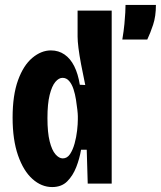

<svg xmlns="http://www.w3.org/2000/svg" viewBox="-20 -743 651 777"><path d="M191 14Q148 14 111.5 -18.5Q75 -51 53 -114Q31 -177 31 -267Q31 -358 53 -418.5Q75 -479 111 -509Q147 -539 186 -539Q217 -539 241 -522.5Q265 -506 280.5 -475Q296 -444 303 -400L325 -399Q315 -446 308 -483.5Q301 -521 297.5 -549Q294 -577 294 -595V-700H432V-266V0H335L331 -137H308Q302 -101 288.5 -66.5Q275 -32 252 -9Q229 14 191 14ZM234 -102Q252 -102 263.5 -119.5Q275 -137 282 -162.5Q289 -188 292 -214.5Q295 -241 295 -259V-273Q295 -281 293 -299Q291 -317 287.5 -339.5Q284 -362 277.5 -382Q271 -402 260 -415Q249 -428 233 -428Q218 -428 204 -411.5Q190 -395 181 -359Q172 -323 172 -265Q172 -207 181 -171Q190 -135 204.5 -118.5Q219 -102 234 -102ZM475 -583Q481 -619 483.5 -646Q486 -673 487 -692Q488 -711 488 -723H611Q611 -677 599.5 -642.5Q588 -608 576 -583Z"/></svg>

Font: Bricolage Grotesque Condensed
Style: Bold
Weight: 700
Width: 3
Designer: Mathieu Triay
Foundry: Atelier Triay
Version: Version 1.001;gftools[0.9.33.dev8+g029e19f]